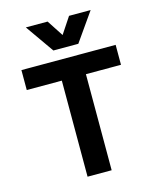

<svg xmlns="http://www.w3.org/2000/svg" viewBox="-134 -1024 918 1116"><g transform="rotate(-15 325.0 -465.5)"><path d="M252 0V-578H41V-698H608V-578H397V0ZM130 -931H261L325 -833L390 -931H520L400 -760H250Z"/></g></svg>

Font: Azeret Mono Thin SemiBold
Style: Regular
Weight: 600
Version: Version 1.002